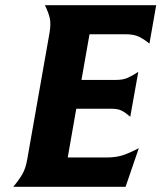

<svg xmlns="http://www.w3.org/2000/svg" viewBox="-20 -720 622 740"><path d="M241 -113H390Q428 -113 455.5 -122.5Q483 -132 515 -149L464 0H31Q53 -26 66 -48.5Q79 -71 85 -106L171 -594Q177 -629 171.5 -651.5Q166 -674 153 -700H582L556 -552Q535 -569 515.5 -578.5Q496 -588 464 -588H325L294 -412H428Q454 -412 472 -420Q490 -428 513 -443L482 -270Q465 -285 450 -293Q435 -301 409 -301H274Z"/></svg>

Font: LT Museum
Style: Bold Italic
Weight: 700
Designer: Daniel Lyons
Foundry: LyonsType
Version: Version 1.011